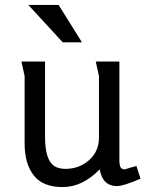

<svg xmlns="http://www.w3.org/2000/svg" viewBox="-20 -747 593 780"><path d="M80 -438 67 -497H163V-191Q163 -97 201 -72Q219 -61 246 -61Q302 -61 342 -96.5Q382 -132 382 -188V-438Q382 -438 369 -497H465V-97Q465 -77 469.5 -68Q474 -59 487 -59Q488 -59 490 -59.5Q492 -60 494 -61L510 -66L525 -70Q532 -72 534 -73L551 -21Q481 9 455 9Q397 9 385 -59Q315 13 234.5 13Q154 13 117 -34.5Q80 -82 80 -164ZM235 -575 95 -727H218L313 -575Z"/></svg>

Font: Rosario
Style: Regular
Weight: 400
Designer: Hector Gatti
Foundry: Omnibus-Type
Version: Version 1.002